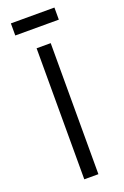

<svg xmlns="http://www.w3.org/2000/svg" viewBox="-154 -848 579 895"><g transform="rotate(-20 135.0 -400.0)"><path d="M170 0H100V-650H170ZM27 -740V-800H243V-740Z"/></g></svg>

Font: Unica One
Style: Regular
Weight: 400
Designer: Eduardo Rodriguez Tunni
Foundry: Eduardo Rodriguez Tunni
Version: Version 1.001